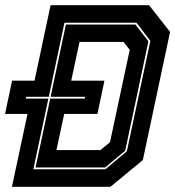

<svg xmlns="http://www.w3.org/2000/svg" viewBox="-24 -720 676 740"><path d="M22 0 82 -281H-4.5L22.5 -409H109L171 -700H550.5L631.5 -597L526.5 -103L401.5 0ZM104.5 -67.5H382L465 -137L555.5 -562.5L502 -632.5H224.5L164 -347H77L75.5 -340H162.5ZM113 -74.5 169.5 -340H302.5L304 -347H171L230 -625.5H498L548 -560.5L458.5 -139L381 -74.5ZM193.5 -141.5H363L400 -172L476 -528L452 -558.5H282.5L250.5 -409H378.5L351.5 -281H223.5Z"/></svg>

Font: Tourney Expanded ExtraBold
Style: Italic
Weight: 800
Width: 7
Italic angle: -12°
Designer: Tyler Finck
Foundry: Etcetera Type Co
Version: Version 1.010; ttfautohint (v1.8.3)